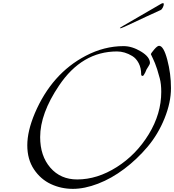

<svg xmlns="http://www.w3.org/2000/svg" viewBox="-20 -1180 1110 1224"><path d="M202 -458Q310 -711 526 -824Q644 -886 768 -886Q822 -886 879 -851.5Q936 -817 936 -778Q936 -772 927 -758Q918 -744 914 -737Q912 -730 906 -718Q895 -696 890 -696Q880 -696 880 -706Q880 -747 864 -777.5Q848 -808 823 -823Q775 -852 726 -852Q502 -852 356 -634Q236 -456 236 -306Q236 -186 301 -111Q366 -36 472 -36Q600 -36 724.5 -115Q849 -194 928.5 -324.5Q1008 -455 1008 -594Q1008 -645 998.5 -680.5Q989 -716 982 -738Q975 -760 968 -777Q961 -794 955 -806.5Q949 -819 942 -834Q942 -840 962.5 -864Q983 -888 994 -888Q1023 -888 1046.5 -799Q1070 -710 1070 -618.5Q1070 -527 1029 -425.5Q988 -324 921 -244.5Q854 -165 772.5 -103.5Q691 -42 605 -9Q519 24 444.5 24Q370 24 304.5 -6.5Q239 -37 196.5 -100.5Q154 -164 154 -254Q154 -344 202 -458ZM766 -1016 1004 -1154Q1013 -1160 1020 -1160Q1024 -1160 1024 -1152Q1024 -1144 1017.5 -1131.5Q1011 -1119 1004 -1116Q972 -1102 908 -1072Q756 -1000 750 -1000Q744 -1000 744 -1001.5Q744 -1003 766 -1016Z"/></svg>

Font: Miama
Style: Regular
Weight: 400
Italic angle: 16.5°
Designer: Linus Romer
Foundry: Linus Romer
Version: 0.32